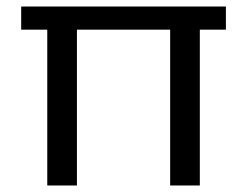

<svg xmlns="http://www.w3.org/2000/svg" viewBox="-20 -569 756 589"><path d="M593 0H502V-478H216V0H125V-478H45V-549H673V-478H593Z"/></svg>

Font: Ulagadi Sans
Style: Regular
Weight: 400
Designer: Ninad Kale (Devanagari), Jonny Pinhorn (Latin)
Foundry: Indian Type Foundry
Version: Version 3.01;March 29, 2020;FontCreator 12.0.0.2522 64-bit; 